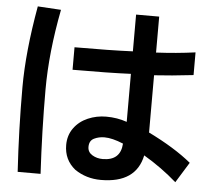

<svg xmlns="http://www.w3.org/2000/svg" viewBox="-56 -764 1032 952"><g transform="rotate(5 460.0 -288.0)"><path d="M849 107Q774 41 684 -12Q655 128 480 128Q407 128 350 89Q294 44 294 -30Q294 -78 320 -114Q346 -150 389 -168.5Q432 -187 480 -187Q535 -187 583 -170V-409Q473 -404 293 -404V-516Q473 -516 583 -521V-704H698V-525Q799 -530 893 -543V-430Q780 -417 698 -412V-127Q829 -63 912 5ZM66 124Q53 -84 53 -295Q53 -473 94 -702L210 -695Q168 -479 168 -295Q168 -89 180 124ZM480 -84Q452 -84 428.5 -72.5Q405 -61 405 -30Q405 -4 428 10Q451 24 480 24Q569 24 574 -61Q519 -84 480 -84Z"/></g></svg>

Font: LINE Seed Sans KR Bold
Style: Regular
Weight: 700
Designer: LINE BX Design & Sandoll Inc & Dalton Maag Ltd
Foundry: Sandoll Inc.
Version: Version 1.000